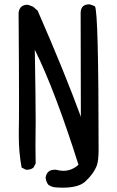

<svg xmlns="http://www.w3.org/2000/svg" viewBox="-20 -793 540 888"><path d="M270 75Q254 75 236 73.5Q218 72 203 61Q193 47 191 29Q196 -8 233 -8H239Q256 -3 273 -3Q312 -3 343 -31Q235 -373 141 -563Q145 -326 145 -230L144 -118L145 -37L135 -18Q123 -8 106 -8H100L80 -18Q67 -88 67 -160V-187Q68 -223 68 -329Q68 -470 66 -734Q71 -771 107 -771Q112 -771 133 -762L154 -744Q279 -458 354 -253L353 -736Q355 -773 393 -773Q398 -773 419 -764Q436 -740 436 -102Q436 -51 428 -28Q413 11 374 47Q343 75 270 75Z"/></svg>

Font: Xiaolai Mono SC
Style: Regular
Weight: 400
Monospace: yes
Designer: LXGW / Nozomi Seto
Version: Version 3.113;September 30, 2024